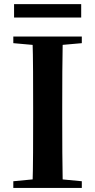

<svg xmlns="http://www.w3.org/2000/svg" viewBox="-20 -919 466 939"><path d="M48.8 -833.1V-898.8H377.1V-833.1ZM45.1 0V-32.6L198.2 -47.3H226L380.1 -32.6V0ZM138.6 0Q141.4 -85.2 141.7 -171.8Q142.1 -258.5 142.1 -346.1V-393.6Q142.1 -481.3 141.7 -567.7Q141.4 -654.1 138.6 -740.5H287Q285.3 -655.6 284.8 -568.4Q284.3 -481.3 284.3 -393.6V-346.9Q284.3 -259.9 284.8 -173.3Q285.3 -86.6 287 0ZM45.1 -707.9V-740.5H380.1V-707.9L226 -694.2H198.2Z"/></svg>

Font: Noto Serif SC
Style: Regular
Weight: 200
Designer: Ryoko NISHIZUKA 西塚涼子 (kana & ideographs); Frank Grießhammer (Latin, Greek & Cyrillic); Wenlong ZHANG 张文龙 (bopomofo); San
Foundry: Adobe
Version: Version 2.001;hotconv 1.1.0;makeotfexe 2.6.0